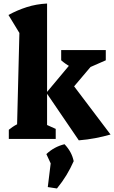

<svg xmlns="http://www.w3.org/2000/svg" viewBox="-20 -788 647 1089"><path d="M30 0V-52Q40 -60 51.5 -68Q63 -76 77 -83L90 -601L28 -703Q77 -730 131.5 -747.5Q186 -765 247 -768V-79L296 -57V0ZM427 8 243 -262 437 -494H551V-476L351 -240L356 -357L607 -25Q565 -13 520.5 -4.5Q476 4 427 8ZM441 -385Q409 -394 380.5 -409Q352 -424 327 -446V-504H580V-446ZM251 273 272 102 398 126Q380 167 357 205Q334 243 303 281ZM288 183 243 86Q265 65 291 51Q317 37 346 30Q366 51 379 74.5Q392 98 398 126Z"/></svg>

Font: Piazzolla Thin Black
Style: Regular
Weight: 900
Version: Version 2.005